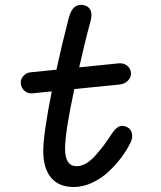

<svg xmlns="http://www.w3.org/2000/svg" viewBox="-20 -752 660 788"><path d="M283 15.5Q221 15.5 189.2 -23.2Q157.5 -62 157.5 -131.5Q157.5 -202 192.5 -377L113.5 -369Q94.5 -367 80.8 -379Q67 -391 65.5 -409.5Q63.5 -427 76.2 -440.5Q89 -454 107.5 -455.5L211.5 -466Q235 -573.5 262.5 -679.5Q279 -740.5 323.5 -731Q342.5 -727.5 351 -711Q359.5 -694.5 351.5 -664.5Q330 -587 305 -475.5L466.5 -492Q487 -494 501 -483.2Q515 -472.5 517.5 -454.5Q519.5 -436 505.5 -421.5Q491.5 -407 470 -405L285 -386.5Q247 -209 247 -142Q247 -70 294.5 -70Q314 -70 333.8 -81.5Q353.5 -93 374 -116.5Q394.5 -140 407.2 -157.2Q420 -174.5 439.5 -204Q454 -226 468 -232.5Q482 -239 500.5 -231Q518.5 -222.5 521.8 -202.8Q525 -183 514.5 -164.5Q499.5 -134 476.8 -104Q454 -74 424.5 -46.5Q395 -19 357.8 -1.8Q320.5 15.5 283 15.5Z"/></svg>

Font: Monaspace Radon
Style: Regular
Weight: 400
Designer: Riley Cran & the Lettermatic Team
Foundry: Lettermatic
Version: Version 1.000 (Monaspace Radon)